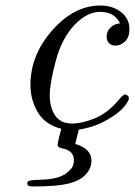

<svg xmlns="http://www.w3.org/2000/svg" viewBox="-20 -462 491 699"><path d="M79.1 206.1Q79.1 197.3 90.1 195.1Q101.1 192.9 127 192.4Q152.8 191.9 172.9 188Q205.1 182.1 223.6 167Q242.2 151.9 245.6 141.4Q249 130.9 249 121.1Q249 85.9 206.1 78.1Q189.9 75.2 189.9 64Q189.9 56.2 203.1 6.8Q144 -8.3 117.4 -53.7Q90.8 -99.1 90.8 -152.8Q90.8 -261.7 170.4 -351.8Q250 -441.9 345.2 -441.9Q390.1 -441.9 420.7 -418Q451.2 -394 451.2 -356Q451.2 -326.2 435.1 -311Q418.9 -295.9 400.9 -295.9Q385.7 -295.9 377 -304.9Q368.2 -314 368.2 -328.1Q368.2 -335.9 371.1 -345Q374 -354 385.5 -364.5Q397 -375 417 -377Q397 -418.9 344.2 -418.9Q297.4 -418.9 252 -372.1Q205.1 -323.2 183.1 -240.7Q161.1 -158.2 161.1 -115.2Q161.1 -71.3 180.7 -41.7Q200.2 -12.2 243.2 -12.2Q278.3 -12.2 324.7 -31Q371.1 -49.8 412.1 -98.1Q429.2 -118.2 435.1 -118.2Q439 -118.2 444.1 -114.5Q449.2 -110.8 449.2 -104Q449.2 -94.2 430.7 -72Q412.1 -49.8 367.7 -24.4Q323.2 1 267.1 9.8L253.9 62Q313 79.1 313 123Q313 149.9 293 172.4Q272.9 194.8 233.9 205.1Q188 217.3 99.1 216.8Q79.1 217.3 79.1 206.1Z"/></svg>

Font: CMU Classical Serif
Style: Italic
Weight: 500
Italic angle: -14.04°
Version: Version 0.7.0